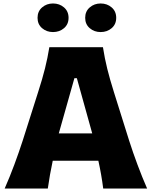

<svg xmlns="http://www.w3.org/2000/svg" viewBox="-20 -1080 875 1100"><path d="M6.8 0Q35.6 -65.4 62.3 -137.2Q88.9 -209 109.9 -273.9L198.2 -551.8Q222.7 -627.4 237.8 -688Q252.9 -748.5 262.7 -809.6H569.8Q579.6 -746.1 594.5 -686Q609.4 -626 632.8 -551.8L720.2 -273.4Q741.7 -206.1 768.1 -135.5Q794.4 -64.9 822.8 0H571.3Q566.4 -39.1 559.3 -79.6Q552.2 -120.1 543.5 -159.2H282.2Q265.1 -79.1 253.9 0ZM508.3 -315.9 420.4 -631.8H406.2L316.9 -315.9ZM468 -977.9Q468 -1015 494.1 -1037.5Q520.1 -1060.1 556.6 -1060.1Q593.7 -1060.1 619.7 -1037.5Q645.8 -1015 645.8 -977.9Q645.8 -940.9 619.7 -918.6Q593.7 -896.3 556.6 -896.3Q520.1 -896.3 494.1 -918.6Q468 -940.9 468 -977.9ZM195.1 -977.9Q195.1 -1015 221.1 -1037.5Q247.2 -1060.1 283.7 -1060.1Q320.7 -1060.1 346.8 -1037.5Q372.8 -1015 372.8 -977.9Q372.8 -940.9 346.8 -918.6Q320.7 -896.3 283.7 -896.3Q247.2 -896.3 221.1 -918.6Q195.1 -940.9 195.1 -977.9Z"/></svg>

Font: Pinar DS4 ExtraBold
Style: Regular
Weight: 800
Designer: Amin Abedi
Version: Version 3.000